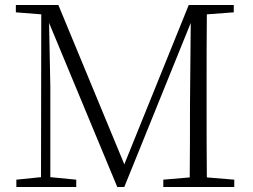

<svg xmlns="http://www.w3.org/2000/svg" viewBox="-20 -743 1005 763"><path d="M733 0H911V-29L802 -38C801 -135 801 -234 801 -333V-390C801 -489 801 -589 802 -686L909 -694V-723H730L474 -90L212 -723H43V-694L144 -686L143 -39L45 -29V0H283V-29L180 -39V-398L175 -652L446 0H474L738 -652L735 -325C735 -233 735 -135 734 -38L629 -29V0Z"/></svg>

Font: Noto Serif TC ExtraLight
Style: Regular
Weight: 200
Designer: Ryoko NISHIZUKA 西塚涼子 (kana & ideographs); Frank Grießhammer (Latin, Greek & Cyrillic); Wenlong ZHANG 张文龙 (bopomofo); San
Foundry: Adobe
Version: Version 2.001;hotconv 1.1.0;makeotfexe 2.6.0